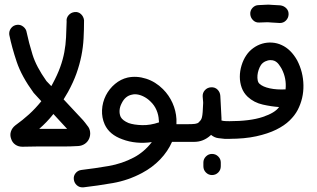

<svg xmlns="http://www.w3.org/2000/svg" viewBox="-20 -601 1367 827"><path d="M76 31Q59 31 46 22Q33 13 28 -3Q22 -19 27 -34.5Q32 -50 46 -61Q78 -84 105 -108.5Q132 -133 158 -165L125 -201Q73 -272 52 -334.5Q31 -397 20 -451Q18 -467 27.5 -479.5Q37 -492 53 -494Q68 -496 80.5 -486Q93 -476 95 -461Q104 -418 120 -366Q136 -314 180 -252L201 -230Q205 -238 207 -241Q227 -278 239 -311Q251 -344 257 -376Q263 -408 264.5 -440Q266 -472 267 -508Q265 -523 275 -535Q285 -547 301 -549Q317 -551 328.5 -540.5Q340 -530 342 -514Q342 -473 340 -435.5Q338 -398 330.5 -360.5Q323 -323 309.5 -285Q296 -247 273 -205Q268 -197 263.5 -189Q259 -181 254 -173L338 -83L347 -72L356 -60Q366 -49 368 -33.5Q370 -18 364 -4Q358 10 345.5 18.5Q333 27 317 28Q283 30 252 30Q221 30 191 30Q164 30 136 30Q108 30 78 31ZM163 -46H192H269L210 -110Q195 -91 180 -75.5Q165 -60 149 -46Z M335 206Q321 206 310.5 196.5Q300 187 298 172Q296 157 305.5 145Q315 133 331 131Q390 124 448 114Q506 104 557 77Q578 66 598 49Q618 32 634 11Q601 16 568.5 13Q536 10 507 -1Q451 -21 431 -65Q418 -94 419.5 -127Q421 -160 436 -190Q451 -219 475.5 -239.5Q500 -260 530 -267Q569 -275 609.5 -262Q650 -249 682 -217Q708 -191 723 -157.5Q738 -124 740 -88V-66H784Q799 -66 810 -55Q821 -44 821 -28Q821 -12 810 -1Q799 10 784 10H721Q703 51 670 85.5Q637 120 592 144Q532 176 466 187.5Q400 199 339 206ZM534 -71Q557 -63 592 -62Q627 -61 665 -74Q665 -80 664 -84Q663 -106 654 -127Q645 -148 628 -164Q614 -178 596 -186.5Q578 -195 561 -195Q555 -195 547 -193Q519 -187 504 -156Q496 -141 495 -125.5Q494 -110 500 -97Q508 -82 534 -71Z M778 10Q762 10 752 -2Q742 -14 743 -30Q744 -46 755.5 -56Q767 -66 783 -66Q809 -66 820 -67.5Q831 -69 836 -74Q841 -79 844.5 -83.5Q848 -88 850 -96.5Q852 -105 853 -118.5Q854 -132 855 -156V-161L853 -185Q852 -201 862.5 -212.5Q873 -224 889 -225Q906 -226 917 -215Q928 -204 929 -188L934 -92V-82Q936 -81 943.5 -80Q951 -79 973 -79Q989 -79 999.5 -67.5Q1010 -56 1010 -40Q1009 -25 998.5 -14Q988 -3 972 -3H947Q936 -4 920 -6Q904 -8 889 -20L887 -18Q856 10 817 10ZM893 153Q878 153 867 142Q856 131 856 115V99Q856 84 867 73Q878 62 893 62Q909 62 920 73Q931 84 931 99V115Q931 131 920 142Q909 153 893 153Z M1184 -502Q1159 -503 1150 -504Q1141 -505 1136.5 -505Q1132 -505 1125.5 -505Q1119 -505 1097 -504Q1081 -503 1070 -514Q1059 -525 1058 -540Q1057 -556 1068 -567.5Q1079 -579 1094 -579Q1117 -580 1124.5 -580.5Q1132 -581 1137 -581Q1142 -581 1151.5 -580Q1161 -579 1187 -578Q1203 -576 1213.5 -565Q1224 -554 1223 -538Q1222 -523 1211.5 -512.5Q1201 -502 1186 -502ZM967 -3Q951 -3 940 -14Q929 -25 929 -41Q929 -57 940 -68Q951 -79 967 -79Q1057 -79 1111 -97Q1165 -115 1182 -140Q1150 -142 1112 -150.5Q1074 -159 1047 -184Q1029 -201 1021 -223.5Q1013 -246 1013 -270.5Q1013 -295 1020.5 -319.5Q1028 -344 1041 -363Q1053 -381 1071 -394Q1089 -407 1109.5 -413Q1130 -419 1152 -417.5Q1174 -416 1193 -407Q1233 -389 1260 -341Q1286 -291 1287 -234Q1288 -177 1262 -127Q1250 -104 1227.5 -82Q1205 -60 1169.5 -42.5Q1134 -25 1084 -14Q1034 -3 967 -3ZM1210 -216Q1215 -263 1193 -305Q1188 -314 1180.5 -324Q1173 -334 1162 -339Q1155 -342 1145 -342Q1134 -342 1122.5 -336.5Q1111 -331 1104 -321Q1098 -312 1094 -300Q1090 -288 1089 -276.5Q1088 -265 1090 -255Q1092 -245 1098 -240Q1112 -227 1142 -220.5Q1172 -214 1210 -216Z"/></svg>

Font: Dongol
Style: Regular
Weight: 400
Designer: Abdo Mohamed and Ibrahim Hamdi
Foundry: Protype Foundry
Version: Version 1.000;hotconv 1.0.109;makeotfexe 2.5.65596